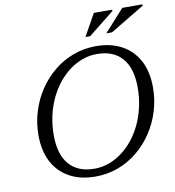

<svg xmlns="http://www.w3.org/2000/svg" viewBox="-93 -940 940 1032"><g transform="rotate(-10 377.0 -424.0)"><path d="M162 -247.5Q162 -142 209.8 -87.2Q257.5 -32.5 347.5 -32.5Q388.5 -32.5 426.5 -46.2Q464.5 -60 498.5 -85.5Q532.5 -111 560.5 -146.2Q588.5 -181.5 608.8 -225Q629 -268.5 640 -318.5Q651 -368.5 651 -422.5Q651 -528 603.2 -582.8Q555.5 -637.5 465.5 -637.5Q425 -637.5 386.8 -623.8Q348.5 -610 314.5 -584.5Q280.5 -559 252.5 -523.8Q224.5 -488.5 204.2 -445Q184 -401.5 173 -351.8Q162 -302 162 -247.5ZM732 -409Q732 -342 713 -280Q694 -218 659 -165.2Q624 -112.5 576 -73Q528 -33.5 469.5 -11.8Q411 10 345 10Q264 10 204.8 -22.2Q145.5 -54.5 113.2 -115.2Q81 -176 81 -261Q81 -328 100 -390Q119 -452 154 -504.8Q189 -557.5 237 -597Q285 -636.5 343.5 -658.2Q402 -680 468 -680Q549 -680 608.2 -647.8Q667.5 -615.5 699.8 -555Q732 -494.5 732 -409ZM535.5 -738 643.5 -858H753.5V-850.5L566.5 -738ZM421.5 -738 488.5 -858H588.5V-850.5L447 -738Z"/></g></svg>

Font: Newsreader 18pt
Style: Italic
Weight: 400
Italic angle: -17°
Version: Version 1.003